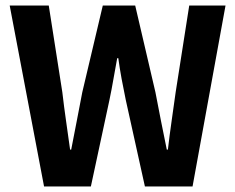

<svg xmlns="http://www.w3.org/2000/svg" viewBox="-20 -673 849 693"><path d="M139 0 15 -653H156L205 -340Q211 -288 218.5 -236Q226 -184 233 -133H237Q247 -184 257 -236Q267 -288 277 -340L351 -653H468L541 -340Q551 -289 561 -237Q571 -185 582 -133H586Q592 -185 599.5 -237Q607 -289 614 -340L663 -653H794L675 0H503L434 -312Q426 -350 419 -388Q412 -426 407 -463H403Q396 -426 389.5 -388Q383 -350 375 -312L308 0Z"/></svg>

Font: Assistant
Style: Bold
Weight: 700
Designer: Hebrew By Ben Nathan, Latin by Paul Hunt
Version: Version 3.000